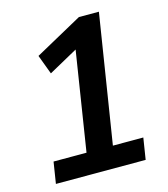

<svg xmlns="http://www.w3.org/2000/svg" viewBox="-106 -789 762 872"><g transform="rotate(-15 274.5 -352.5)"><path d="M49 0 65 -101H220L299 -602L354 -600L157 -491L123 -582L346 -705H440L344 -101H487L471 0Z"/></g></svg>

Font: Nunito Sans 10pt SemiCondensed
Style: Bold Italic
Weight: 700
Width: 4
Italic angle: -9°
Designer: Vernon Adams
Foundry: Vernon Adams
Version: Version 3.101;gftools[0.9.27]